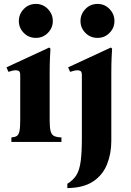

<svg xmlns="http://www.w3.org/2000/svg" viewBox="-20 -723 666 978"><path d="M233 -110Q233 -73 238 -54.5Q243 -36 256 -30Q269 -24 293 -23V0H38V-23Q55 -24 65 -30Q75 -36 79 -54.5Q83 -73 83 -110V-340Q83 -355 77.5 -360Q72 -365 61 -365Q53 -365 43.5 -363Q34 -361 23 -357L13 -380L231 -481L237 -475Q236 -460 234.5 -428.5Q233 -397 233 -349ZM163 -530Q126 -530 101 -555.5Q76 -581 76 -616Q76 -651 101 -677Q126 -703 163 -703Q199 -703 224 -677Q249 -651 249 -616Q249 -581 224 -555.5Q199 -530 163 -530ZM545 -481 551 -475Q550 -460 548.5 -428.5Q547 -397 547 -349V-5Q547 60 525 114.5Q503 169 454 201.5Q405 234 323 235V213Q354 194 369.5 168.5Q385 143 391 98.5Q397 54 397 -20V-340Q397 -355 391.5 -360Q386 -365 375 -365Q367 -365 357.5 -363Q348 -361 337 -357L327 -380ZM477 -530Q440 -530 415 -555.5Q390 -581 390 -616Q390 -651 415 -677Q440 -703 477 -703Q513 -703 538 -677Q563 -651 563 -616Q563 -581 538 -555.5Q513 -530 477 -530Z"/></svg>

Font: Bona Nova SC
Style: Bold
Weight: 700
Designer: Mateusz Machalski
Foundry: Capitalics
Version: Version 4.001; ttfautohint (v1.8.4.7-5d5b)